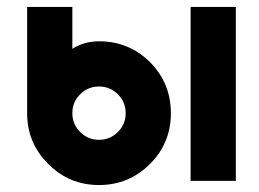

<svg xmlns="http://www.w3.org/2000/svg" viewBox="-20 -520 746 552"><path d="M264.7 -271.3Q296.4 -271.3 318.9 -248.9Q341.3 -226.4 341.3 -194.7Q341.3 -162.9 318.9 -140.5Q296.4 -118 264.7 -118Q232.9 -118 210.5 -140.5Q188 -162.9 188 -194.7Q188 -226.4 210.5 -248.9Q232.9 -271.3 264.7 -271.3ZM264.7 -401.3Q222.3 -401.3 188 -379.7V-500H58V-194.7Q58 -108.7 118.7 -48.7Q178.7 12 264.7 12Q350.7 12 411.3 -48.7Q471.3 -108.7 471.3 -194.7Q471.3 -280.7 411.3 -341.3Q350.7 -401.3 264.7 -401.3ZM528 -500V0H658V-500Z"/></svg>

Font: Unageo Variable
Style: Regular
Weight: 300
Designer: Richard Sepsi
Foundry: Richard Sepsi
Version: Version 2.200